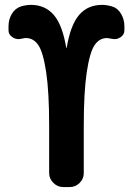

<svg xmlns="http://www.w3.org/2000/svg" viewBox="-20 -760 540 780"><path d="M433.6 -734.4Q458 -727.5 471.7 -704.1Q485.4 -680.7 485.4 -653.3V-636.7Q485.4 -619.1 469.2 -608.4Q453.1 -597.7 433.6 -602.5Q419.9 -604.5 415 -605.5Q383.8 -605.5 364.3 -576.7Q344.7 -547.9 332.5 -467.3Q320.3 -386.7 320.3 -250V-56.6Q320.3 -33.2 303.2 -16.6Q286.1 0 262.7 0H237.3Q213.9 0 196.8 -17.1Q179.7 -34.2 179.7 -56.6V-250Q179.7 -386.7 167.5 -467.3Q155.3 -547.9 135.7 -576.7Q116.2 -605.5 85 -605.5Q80.1 -605.5 66.4 -602.5Q47.9 -597.7 31.2 -608.4Q14.6 -619.1 14.6 -636.7V-653.3Q14.6 -681.6 28.3 -704.1Q42 -726.6 66.4 -734.4Q87.9 -740.2 105.5 -740.2Q163.1 -740.2 198.2 -699.7Q233.4 -659.2 249 -566.4Q249 -565.4 250 -565.4Q251 -565.4 251 -566.4Q266.6 -659.2 301.8 -699.7Q336.9 -740.2 394.5 -740.2Q412.1 -740.2 433.6 -734.4Z"/></svg>

Font: Rounded Mgen+ 1m bold
Style: Bold
Weight: 700
Designer: [Source Han Sans]
Ryoko NISHIZUKA  (kana & ideographs); Paul D. Hunt (Latin, Greek & Cyrillic); Wenlong ZHANG  (bopomofo
Version: Version 1.059.20150602